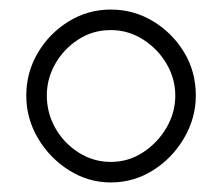

<svg xmlns="http://www.w3.org/2000/svg" viewBox="-20 -788 464 402"><path d="M212 -406Q165 -406 124.5 -431.5Q84 -457 59.5 -498.5Q35 -540 35 -588Q35 -636 59 -677Q83 -718 123.5 -743Q164 -768 212 -768Q260 -768 300.5 -743.5Q341 -719 365.5 -678.5Q390 -638 390 -588Q390 -541 365.5 -499Q341 -457 300.5 -431.5Q260 -406 212 -406ZM212 -449Q249 -449 279.5 -469Q310 -489 328.5 -520.5Q347 -552 347 -588Q347 -623 329 -654Q311 -685 280 -705Q249 -725 212 -725Q174 -725 143.5 -705Q113 -685 95.5 -654Q78 -623 78 -588Q78 -552 95.5 -520.5Q113 -489 144 -469Q175 -449 212 -449Z"/></svg>

Font: Dosis Light
Style: Regular
Weight: 300
Designer: EdgarTolentino, PabloImpallari, IginoMarini
Foundry: EdgarTolentino, PabloImpallari, IginoMarini
Version: Version 3.001; ttfautohint (v1.8.2)